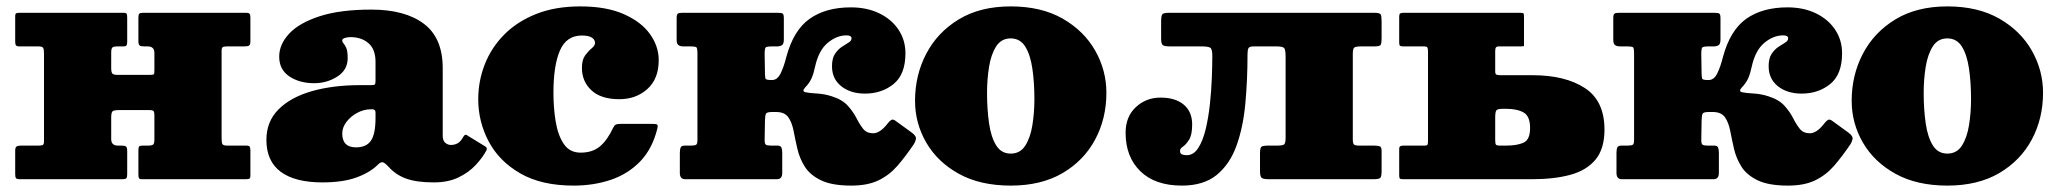

<svg xmlns="http://www.w3.org/2000/svg" viewBox="-20 -560 6430 600"><path d="M672.5 -127.5Q672.5 -114.5 675 -109.8Q677.5 -105 690.5 -105H749.5Q758 -105 760.2 -101.8Q762.5 -98.5 762.5 -90V-11Q762.5 -3 759 -1.5Q755.5 0 747 0H423.5Q415.5 0 414 -3.8Q412.5 -7.5 412.5 -15.5V-90.5Q412.5 -99 414.8 -102Q417 -105 425 -105H442.5Q454.5 -105 458.5 -108.2Q462.5 -111.5 462.5 -124.5V-200.5Q462.5 -209.5 459.8 -212.8Q457 -216 447 -216H352Q337 -216 332.2 -212.5Q327.5 -209 327.5 -193V-125.5Q327.5 -105 348.5 -105H360Q370 -105 373.8 -102Q377.5 -99 377.5 -88V-15Q377.5 -6 374.8 -3Q372 0 363.5 0H41.5Q32.5 0 30 -3.2Q27.5 -6.5 27.5 -16V-89Q27.5 -99.5 31.8 -102.2Q36 -105 45.5 -105H100.5Q110.5 -105 114 -107.2Q117.5 -109.5 117.5 -119V-392.5Q117.5 -405.5 115 -410.2Q112.5 -415 99.5 -415H40.5Q32.5 -415 30 -418.2Q27.5 -421.5 27.5 -430V-509Q27.5 -517.5 31.2 -518.8Q35 -520 43 -520H366.5Q374.5 -520 376 -516.5Q377.5 -513 377.5 -504.5V-429.5Q377.5 -421.5 375.2 -418.2Q373 -415 365 -415H347.5Q335.5 -415 331.5 -411.8Q327.5 -408.5 327.5 -395.5V-347.5Q327.5 -335 330.8 -330.5Q334 -326 347.5 -326H447.5Q459 -326 460.8 -328Q462.5 -330 462.5 -341V-394.5Q462.5 -415 441.5 -415H430Q420 -415 416.2 -418Q412.5 -421 412.5 -432V-505Q412.5 -514 415.2 -517Q418 -520 426.5 -520H748.5Q757.5 -520 760 -516.8Q762.5 -513.5 762.5 -504V-431Q762.5 -420.5 758.5 -417.8Q754.5 -415 744.5 -415H689.5Q680 -415 676.2 -412.8Q672.5 -410.5 672.5 -401Z M812.5 -123Q812.5 -180 850.2 -218Q888 -256 954.2 -275Q1020.5 -294 1106.5 -294H1140.5Q1149 -294 1151.2 -296Q1153.5 -298 1153.5 -307V-367Q1153.5 -406 1131.5 -425Q1109.5 -444 1075.5 -444Q1064.5 -444 1057 -441.2Q1049.5 -438.5 1049.5 -434Q1049.5 -428.5 1053.8 -424Q1058 -419.5 1062.2 -409.8Q1066.5 -400 1066.5 -378Q1066.5 -341.5 1034.2 -320.8Q1002 -300 961.5 -300Q916 -300 884.2 -321.2Q852.5 -342.5 852.5 -383Q852.5 -421.5 883.8 -455Q915 -488.5 978.8 -509.2Q1042.5 -530 1140.5 -530Q1245.5 -530 1304.5 -485.8Q1363.5 -441.5 1363.5 -347V-136Q1363.5 -121 1371.2 -114Q1379 -107 1389.5 -107Q1400 -107 1410 -112.2Q1420 -117.5 1428.5 -133.5Q1433.5 -142 1440 -137L1497 -102Q1503.5 -98 1500 -90Q1488.5 -68 1467 -44.8Q1445.5 -21.5 1413.2 -5.8Q1381 10 1335.5 10H1335Q1282 10 1249.5 -1.8Q1217 -13.5 1194.5 -38.5Q1182 -52 1175.8 -53Q1169.5 -54 1161 -45.5Q1136.5 -21 1094 -5.5Q1051.5 10 987.5 10Q902 10 857.2 -23.2Q812.5 -56.5 812.5 -123ZM1049.5 -143Q1049.5 -99.5 1092.5 -99.5Q1125 -99.5 1139.2 -120.5Q1153.5 -141.5 1153.5 -191V-208.5Q1153.5 -218.5 1143.5 -218.5H1139.5Q1116.5 -218.5 1096 -207.2Q1075.5 -196 1062.5 -178.8Q1049.5 -161.5 1049.5 -143Z M1474.5 -250Q1474.5 -306.5 1494.8 -358.5Q1515 -410.5 1555 -451.2Q1595 -492 1654.8 -516Q1714.5 -540 1793.5 -540Q1874.5 -540 1929 -516Q1983.5 -492 2011 -453.8Q2038.5 -415.5 2038.5 -372Q2038.5 -313.5 2003 -281.8Q1967.5 -250 1915.5 -250Q1858 -250 1828.2 -277.8Q1798.5 -305.5 1798.5 -348Q1798.5 -373.5 1808.8 -387.2Q1819 -401 1829.2 -409.2Q1839.5 -417.5 1839.5 -426Q1839.5 -436 1829.5 -442.5Q1819.5 -449 1798.5 -449Q1750 -449 1729.8 -402.2Q1709.5 -355.5 1709.5 -270Q1709.5 -223 1716.5 -180.2Q1723.5 -137.5 1741.8 -110.2Q1760 -83 1794.5 -83Q1831.5 -83 1854.8 -102.5Q1878 -122 1896 -160.5Q1899.5 -168 1904.2 -170.5Q1909 -173 1920.5 -173H2018.5Q2031.5 -173 2034 -170.2Q2036.5 -167.5 2034 -157.5Q2018.5 -95 1980.8 -55.8Q1943 -16.5 1889.2 1.8Q1835.5 20 1772.5 20Q1672 20 1605.8 -18.2Q1539.5 -56.5 1507 -118.2Q1474.5 -180 1474.5 -250Z M2835.5 -109Q2810 -71.5 2784.8 -42.2Q2759.5 -13 2725.5 3.5Q2691.5 20 2640.5 20Q2580 20 2545.8 3.5Q2511.5 -13 2495 -39.2Q2478.5 -65.5 2471.8 -95Q2465 -124.5 2460 -150.8Q2455 -177 2443.5 -193.5Q2432 -210 2405.5 -210H2393.5Q2377 -210 2374 -205.2Q2371 -200.5 2370.5 -184L2369.5 -122Q2369.5 -110.5 2373.5 -107.8Q2377.5 -105 2389.5 -105H2409Q2419.5 -105 2422 -99Q2424.5 -93 2424.5 -82V-19.5Q2424.5 0 2408 0H2121Q2104.5 0 2104.5 -19.5V-82Q2104.5 -93 2107 -99Q2109.5 -105 2120 -105H2139.5Q2151.5 -105 2155.5 -107.8Q2159.5 -110.5 2159.5 -122V-391.5Q2159.5 -409 2156.5 -412Q2153.5 -415 2136 -415H2115.5Q2106 -415 2100.2 -419Q2094.5 -423 2094.5 -436V-503Q2094.5 -514.5 2098 -517.2Q2101.5 -520 2112.5 -520H2411.5Q2423 -520 2426.2 -517.2Q2429.5 -514.5 2429.5 -503V-436Q2429.5 -423 2423.8 -419Q2418 -415 2408.5 -415H2394Q2376.5 -415 2373 -412Q2369.5 -409 2369.5 -391L2370.5 -329Q2371 -319.5 2372 -314.8Q2373 -310 2389 -310H2393Q2409 -310 2419 -329.8Q2429 -349.5 2437 -381Q2459.5 -465.5 2510 -501.2Q2560.5 -537 2639 -537Q2689.5 -537 2728 -518.2Q2766.5 -499.5 2788 -467Q2809.5 -434.5 2809.5 -393.5Q2809.5 -327.5 2772.5 -297.5Q2735.5 -267.5 2683 -267.5Q2638 -267.5 2609 -290.5Q2580 -313.5 2580 -353Q2580 -377.5 2589.2 -391.5Q2598.5 -405.5 2610.5 -413.5Q2622.5 -421.5 2631.8 -427Q2641 -432.5 2641 -440Q2641 -449.5 2625.5 -449.5Q2594.5 -449.5 2566.2 -425.8Q2538 -402 2527 -351Q2523 -331.5 2516.5 -316.2Q2510 -301 2496 -286.5Q2485 -274.5 2497 -271.8Q2509 -269 2532.8 -267.8Q2556.5 -266.5 2579.5 -259Q2612.5 -248.5 2629.5 -229.5Q2646.5 -210.5 2656.5 -190.8Q2666.5 -171 2677.5 -157.2Q2688.5 -143.5 2709 -143.5Q2719 -143.5 2730.5 -151Q2742 -158.5 2755 -175.5Q2759.5 -181.5 2765 -185Q2770.5 -188.5 2778.5 -182.5L2829.5 -145.5Q2844.5 -134.5 2842 -124.5Q2839.5 -114.5 2835.5 -109Z M2839.5 -245Q2839.5 -325 2874.5 -392Q2909.5 -459 2976.2 -499.5Q3043 -540 3138.5 -540Q3234 -540 3300.8 -501.8Q3367.5 -463.5 3402.5 -401.8Q3437.5 -340 3437.5 -270Q3437.5 -190 3402.5 -124.2Q3367.5 -58.5 3300.8 -19.2Q3234 20 3138.5 20Q3043 20 2976.2 -17Q2909.5 -54 2874.5 -114.5Q2839.5 -175 2839.5 -245ZM3064.5 -270Q3064.5 -218 3070.8 -174.8Q3077 -131.5 3093 -105.8Q3109 -80 3138.5 -80Q3168 -80 3184 -105Q3200 -130 3206.2 -169Q3212.5 -208 3212.5 -250Q3212.5 -302 3206.2 -345.2Q3200 -388.5 3184 -414.2Q3168 -440 3138.5 -440Q3109 -440 3093 -415Q3077 -390 3070.8 -351Q3064.5 -312 3064.5 -270Z M3497.5 -145Q3497.5 -195.5 3529.5 -225.2Q3561.5 -255 3606.5 -255Q3653 -255 3679.2 -233Q3705.5 -211 3705.5 -171Q3705.5 -138.5 3696 -123.5Q3686.5 -108.5 3677 -102Q3667.5 -95.5 3667.5 -89Q3667.5 -80 3673.8 -77.5Q3680 -75 3688.5 -75Q3710 -75 3724.5 -97.5Q3739 -120 3747.8 -156.5Q3756.5 -193 3761 -235Q3765.5 -277 3767 -317Q3768.5 -357 3768.5 -386Q3768.5 -407 3761.8 -411Q3755 -415 3734 -415H3637.5Q3621 -415 3614.8 -418.2Q3608.5 -421.5 3608.5 -439V-491Q3608.5 -509.5 3611.8 -514.8Q3615 -520 3633.5 -520H4274.5Q4292 -520 4294.8 -514.8Q4297.5 -509.5 4297.5 -492V-440Q4297.5 -424.5 4294.5 -419.8Q4291.5 -415 4275.5 -415H4233.5Q4216.5 -415 4212 -411.2Q4207.5 -407.5 4207.5 -391V-124Q4207.5 -111.5 4211.5 -108.2Q4215.5 -105 4227.5 -105H4273.5Q4286 -105 4291.8 -102.8Q4297.5 -100.5 4297.5 -88V-25Q4297.5 -8 4293.2 -4Q4289 0 4272.5 0H3945.5Q3928.5 0 3923 -4Q3917.5 -8 3917.5 -26V-81Q3917.5 -98.5 3922.5 -101.8Q3927.5 -105 3944.5 -105H3969.5Q3987 -105 3992.2 -108.2Q3997.5 -111.5 3997.5 -129V-383Q3997.5 -403.5 3993.5 -409.2Q3989.5 -415 3968.5 -415H3897.5Q3884.5 -415 3881.5 -409.5Q3878.5 -404 3878.5 -390.5Q3878.5 -308.5 3871.5 -234.5Q3864.5 -160.5 3843.5 -103.2Q3822.5 -46 3781.8 -13Q3741 20 3673.5 20Q3589.5 20 3543.5 -25Q3497.5 -70 3497.5 -145Z M4364 0Q4356 0 4354.2 -2.5Q4352.5 -5 4352.5 -13V-94Q4352.5 -101.5 4356.2 -103.2Q4360 -105 4366.5 -105H4431.5Q4439.5 -105 4441 -108Q4442.5 -111 4442.5 -118.5V-398Q4442.5 -407.5 4440.8 -411.2Q4439 -415 4429.5 -415H4365Q4357.5 -415 4355 -417Q4352.5 -419 4352.5 -427V-508Q4352.5 -516 4355.5 -518Q4358.5 -520 4366 -520H4729.5Q4739.5 -520 4741 -518Q4742.5 -516 4742.5 -505V-429.5Q4742.5 -419 4742.5 -417Q4742.5 -415 4732 -415H4665Q4657 -415 4654.8 -411.8Q4652.5 -408.5 4652.5 -400V-337.5Q4652.5 -328.5 4656.2 -326.8Q4660 -325 4669.5 -325H4769Q4871 -325 4932.5 -285Q4994 -245 4994 -155Q4994 -95 4966 -61.2Q4938 -27.5 4887.5 -13.8Q4837 0 4769 0ZM4686.5 -105Q4721 -105 4741.2 -114.2Q4761.5 -123.5 4761.5 -160Q4761.5 -197 4741.2 -208.5Q4721 -220 4686.5 -220H4677Q4659.5 -220 4656 -215Q4652.5 -210 4652.5 -192V-123Q4652.5 -111 4654.8 -108Q4657 -105 4669 -105Z M5762.5 -109Q5737 -71.5 5711.8 -42.2Q5686.5 -13 5652.5 3.5Q5618.5 20 5567.5 20Q5507 20 5472.8 3.5Q5438.5 -13 5422 -39.2Q5405.5 -65.5 5398.8 -95Q5392 -124.5 5387 -150.8Q5382 -177 5370.5 -193.5Q5359 -210 5332.5 -210H5320.5Q5304 -210 5301 -205.2Q5298 -200.5 5297.5 -184L5296.5 -122Q5296.5 -110.5 5300.5 -107.8Q5304.5 -105 5316.5 -105H5336Q5346.5 -105 5349 -99Q5351.5 -93 5351.5 -82V-19.5Q5351.5 0 5335 0H5048Q5031.5 0 5031.5 -19.5V-82Q5031.5 -93 5034 -99Q5036.5 -105 5047 -105H5066.5Q5078.5 -105 5082.5 -107.8Q5086.5 -110.5 5086.5 -122V-391.5Q5086.5 -409 5083.5 -412Q5080.5 -415 5063 -415H5042.5Q5033 -415 5027.2 -419Q5021.5 -423 5021.5 -436V-503Q5021.5 -514.5 5025 -517.2Q5028.5 -520 5039.5 -520H5338.5Q5350 -520 5353.2 -517.2Q5356.5 -514.5 5356.5 -503V-436Q5356.5 -423 5350.8 -419Q5345 -415 5335.5 -415H5321Q5303.5 -415 5300 -412Q5296.5 -409 5296.5 -391L5297.5 -329Q5298 -319.5 5299 -314.8Q5300 -310 5316 -310H5320Q5336 -310 5346 -329.8Q5356 -349.5 5364 -381Q5386.5 -465.5 5437 -501.2Q5487.5 -537 5566 -537Q5616.5 -537 5655 -518.2Q5693.5 -499.5 5715 -467Q5736.5 -434.5 5736.5 -393.5Q5736.5 -327.5 5699.5 -297.5Q5662.5 -267.5 5610 -267.5Q5565 -267.5 5536 -290.5Q5507 -313.5 5507 -353Q5507 -377.5 5516.2 -391.5Q5525.5 -405.5 5537.5 -413.5Q5549.5 -421.5 5558.8 -427Q5568 -432.5 5568 -440Q5568 -449.5 5552.5 -449.5Q5521.5 -449.5 5493.2 -425.8Q5465 -402 5454 -351Q5450 -331.5 5443.5 -316.2Q5437 -301 5423 -286.5Q5412 -274.5 5424 -271.8Q5436 -269 5459.8 -267.8Q5483.5 -266.5 5506.5 -259Q5539.5 -248.5 5556.5 -229.5Q5573.5 -210.5 5583.5 -190.8Q5593.5 -171 5604.5 -157.2Q5615.5 -143.5 5636 -143.5Q5646 -143.5 5657.5 -151Q5669 -158.5 5682 -175.5Q5686.5 -181.5 5692 -185Q5697.5 -188.5 5705.5 -182.5L5756.5 -145.5Q5771.5 -134.5 5769 -124.5Q5766.5 -114.5 5762.5 -109Z M5766.5 -245Q5766.5 -325 5801.5 -392Q5836.5 -459 5903.2 -499.5Q5970 -540 6065.5 -540Q6161 -540 6227.8 -501.8Q6294.5 -463.5 6329.5 -401.8Q6364.5 -340 6364.5 -270Q6364.5 -190 6329.5 -124.2Q6294.5 -58.5 6227.8 -19.2Q6161 20 6065.5 20Q5970 20 5903.2 -17Q5836.5 -54 5801.5 -114.5Q5766.5 -175 5766.5 -245ZM5991.5 -270Q5991.5 -218 5997.8 -174.8Q6004 -131.5 6020 -105.8Q6036 -80 6065.5 -80Q6095 -80 6111 -105Q6127 -130 6133.2 -169Q6139.5 -208 6139.5 -250Q6139.5 -302 6133.2 -345.2Q6127 -388.5 6111 -414.2Q6095 -440 6065.5 -440Q6036 -440 6020 -415Q6004 -390 5997.8 -351Q5991.5 -312 5991.5 -270Z"/></svg>

Font: Besley* Fatface
Style: Regular
Weight: 900
Designer: Owen Earl
Foundry: indestructible type*
Version: Version 3.000; ttfautohint (v1.8.3)